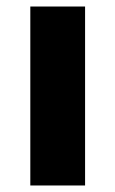

<svg xmlns="http://www.w3.org/2000/svg" viewBox="-20 -569 354 589"><path d="M241 0H73V-549H241Z"/></svg>

Font: Noto Sans Gujarati UI ExtraBold
Style: Regular
Weight: 800
Designer: Jelle Bosma - Monotype Design Team, Universal Thirst
Foundry: Monotype Imaging Inc.
Version: Version 2.106; ttfautohint (v1.8.4.7-5d5b)